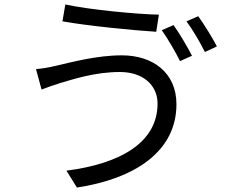

<svg xmlns="http://www.w3.org/2000/svg" viewBox="-20 -803 1040 864"><path d="M761 -690 708 -667C735 -629 770 -569 790 -528L844 -552C823 -593 787 -654 761 -690ZM872 -730 819 -707C847 -670 880 -613 902 -569L956 -594C937 -631 899 -693 872 -730ZM689 -337C689 -160 519 -66 279 -35L326 41C583 2 774 -119 774 -334C774 -475 669 -554 528 -554C415 -554 302 -523 232 -507C203 -500 169 -494 142 -492L167 -400C191 -409 220 -420 250 -429C309 -446 406 -479 520 -479C622 -479 689 -421 689 -337ZM274 -783 261 -707C373 -687 573 -667 683 -660L695 -737C598 -739 383 -759 274 -783Z"/></svg>

Font: Noto Sans JP Regular
Style: Regular
Weight: 400
Designer: Ryoko NISHIZUKA (kana & ideographs); Paul D. Hunt (Latin, Greek & Cyrillic); Wenlong ZHANG (bopomofo); Sandoll Communica
Foundry: Adobe Systems Incorporated
Version: Version 1.004;PS 1.004;hotconv 1.0.82;makeotf.lib2.5.63406